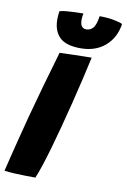

<svg xmlns="http://www.w3.org/2000/svg" viewBox="-113 -942 668 1009"><g transform="rotate(10 221.0 -437.0)"><path d="M149.5 10.5Q127 10.5 97.2 10Q67.5 9.5 37.5 8Q7.5 6.5 -16.5 3Q-9 -28 3.2 -77.5Q15.5 -127 30 -184Q44.5 -241 58.5 -294.5Q80.5 -377 106.5 -468.8Q132.5 -560.5 161 -657.5Q170.5 -658 191.8 -658.5Q213 -659 239 -659.8Q265 -660.5 290 -661Q315 -661.5 331.5 -661.5Q320.5 -610 305.2 -545.2Q290 -480.5 272.8 -411Q255.5 -341.5 238 -276Q223.5 -221 207.5 -165.2Q191.5 -109.5 176.5 -63.2Q161.5 -17 149.5 10.5ZM458 -863.5Q447 -788.5 395.5 -744.2Q344 -700 265.5 -700Q186.5 -700 152.5 -733.8Q118.5 -767.5 118.5 -829.5Q118.5 -839 119.5 -850.2Q120.5 -861.5 122 -872.5Q136.5 -877 160 -879Q183.5 -881 207.8 -881.8Q232 -882.5 248.5 -882.5Q244.5 -863 244.5 -850.5Q244.5 -824.5 253.2 -813.8Q262 -803 277.5 -803Q297.5 -803 312.5 -818.5Q327.5 -834 335 -883.5Q376 -883.5 408.8 -877.5Q441.5 -871.5 458 -863.5Z"/></g></svg>

Font: Grandstander ExtraBold
Style: Italic
Weight: 800
Italic angle: -15°
Designer: Tyler Finck
Foundry: Etcetera Type Co
Version: Version 1.200; ttfautohint (v1.8.3)